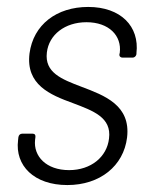

<svg xmlns="http://www.w3.org/2000/svg" viewBox="-20 -528 427 553"><path d="M174 5C268 5 336 -50 346 -132C357 -225 281 -253 215 -278C157 -300 108 -319 115 -377C121 -428 167 -464 229 -464C294 -464 331 -425 325 -376L324 -372C323 -366 327 -362 333 -362H362C367 -362 372 -366 373 -372V-375C382 -452 328 -508 234 -508C143 -508 76 -457 65 -374C54 -284 124 -255 190 -231C248 -209 302 -190 294 -129C288 -76 242 -38 179 -38C113 -38 76 -78 81 -125L82 -133C83 -139 80 -143 74 -143H44C38 -143 34 -139 33 -133L32 -124C23 -51 78 5 174 5Z"/></svg>

Font: Barlow Semi Condensed Light
Style: Italic
Weight: 300
Width: 4
Italic angle: -7°
Designer: Jeremy Tribby
Foundry: Tribby Type
Version: Version 1.422;hotconv 1.0.109;makeotfexe 2.5.65596